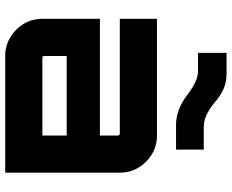

<svg xmlns="http://www.w3.org/2000/svg" viewBox="-96 -790 886 734"><g transform="rotate(90 347.0 -423.0)"><path d="M193 0Q155 0 122.5 -19.5Q90 -39 71 -71Q52 -103 52 -141V-362H498V-432Q498 -434 496 -436Q494 -438 492 -438H52V-580H499Q538 -580 570 -560.5Q602 -541 621 -509Q640 -477 640 -439V0ZM200 -142H498V-235H194V-148Q194 -146 196 -144Q198 -142 200 -142ZM457 -653Q400 -653 344 -695Q290 -737 253 -737H182V-846H266Q319 -846 369 -803Q420 -759 465 -759H552V-653H457Z"/></g></svg>

Font: Orbitron ExtraBold
Style: Regular
Weight: 800
Designer: Matt McInerney
Foundry: The League of Moveable Type
Version: Version 2.001